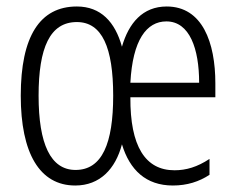

<svg xmlns="http://www.w3.org/2000/svg" viewBox="-20 -562 729 592"><path d="M494 -542C420 -542 377 -491 356 -418C335 -494 291 -542 217 -542C103 -542 44 -450 44 -267C44 -90 102 10 212 10C288 10 336 -41 356 -117C380 -38 430 10 513 10C557 10 594 -2 626 -23V-72C588 -47 554 -37 518 -37C428 -37 381 -111 382 -262H644V-305C644 -431 604 -542 494 -542ZM493 -496C565 -496 594 -411 594 -307H382C389 -439 432 -496 493 -496ZM217 -494C295 -494 329 -415 329 -267C329 -120 295 -38 213 -38C136 -38 99 -118 99 -267C99 -415 134 -494 217 -494Z"/></svg>

Font: Noto Sans UI Condensed Light
Style: Regular
Weight: 300
Width: 3
Designer: Monotype Design Team
Foundry: Monotype Imaging Inc.
Version: Version 1.901